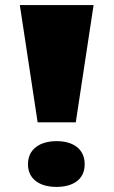

<svg xmlns="http://www.w3.org/2000/svg" viewBox="-20 -720 449 755"><path d="M128 -239H278L348 -700H58ZM202 15C268 15 313 -15 313 -74C313 -134 268 -165 203 -165C137 -165 90 -134 90 -74C90 -15 137 15 202 15Z"/></svg>

Font: Sprat Extended Black
Style: Regular
Weight: 900
Width: 9
Designer: Ethan Nakache
Foundry: Collletttivo
Version: Version 2.000;Glyphs 3.2 (3217)